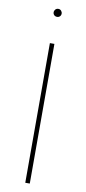

<svg xmlns="http://www.w3.org/2000/svg" viewBox="-95 -886 413 922"><g transform="rotate(10 111.0 -425.0)"><path d="M122 -681V0H100V-681ZM131 -830Q131 -822 125.5 -816.5Q120 -811 112 -811Q103 -811 97.5 -816.5Q92 -822 92 -830Q92 -838 97.5 -844Q103 -850 112 -850Q120 -850 125.5 -844Q131 -838 131 -830Z"/></g></svg>

Font: Fira Sans Extra Condensed Thin
Style: Regular
Weight: 250
Width: 1
Designer: Carrois Corporate & Edenspiekermann AG
Foundry: Carrois Corporate GbR & Edenspiekermann AG
Version: Version 4.203